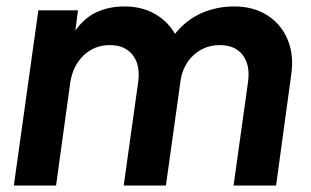

<svg xmlns="http://www.w3.org/2000/svg" viewBox="-20 -576 964 596"><path d="M23 0 99 -544H222L214 -481Q241 -520 279.5 -538Q318 -556 366 -556Q420 -556 460.5 -533Q501 -510 523 -471Q559 -515 606 -535.5Q653 -556 707 -556Q766 -556 809 -529Q852 -502 872.5 -454Q893 -406 884 -344L837 0H705L750 -322Q757 -374 733.5 -405Q710 -436 662 -436Q615 -436 581 -405Q547 -374 540 -322L495 0H364L409 -322Q416 -374 392 -405Q368 -436 321 -436Q273 -436 239.5 -404Q206 -372 198 -319L154 0Z"/></svg>

Font: Plus Jakarta Sans
Style: Bold Italic
Weight: 700
Italic angle: -8°
Designer: Gumpita Rahayu
Foundry: Tokotype
Version: Version 2.071; ttfautohint (v1.8.4.7-5d5b);gftools[0.9.29]